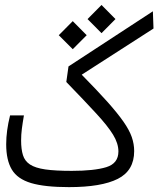

<svg xmlns="http://www.w3.org/2000/svg" viewBox="-20 -750 637 772"><path d="M257.3 2.4Q160.2 2.4 105.2 -13.9Q50.3 -30.3 27.6 -68.1Q4.9 -106 4.9 -169.9Q4.9 -223.6 20.5 -286.1H76.2Q70.8 -254.9 67.9 -231.9Q64.9 -209 64.9 -185.1Q64.9 -149.9 72.3 -126.2Q79.6 -102.5 100.6 -88.6Q121.6 -74.7 161.9 -68.8Q202.1 -63 268.6 -63Q358.9 -63 407.5 -77.9Q456.1 -92.8 456.1 -141.1Q456.1 -173.3 434.6 -208.5Q413.1 -243.7 366.9 -293.7Q320.8 -343.8 246.6 -420.4L255.4 -482.9L594.7 -704.6L597.2 -635.3L308.6 -449.7Q371.1 -386.2 411.9 -340.6Q452.6 -294.9 476.3 -261Q500 -227.1 509.8 -199Q519.5 -170.9 519.5 -142.6Q519.5 -64 453.6 -30.8Q387.7 2.4 257.3 2.4ZM272.5 -552.2 216.3 -608.4 272.5 -665 328.6 -608.4ZM388.2 -616.7 332 -673.3 388.2 -730 444.3 -673.3Z"/></svg>

Font: CaskaydiaCove NFP Light
Style: Regular
Weight: 300
Designer: Aaron Bell
Foundry: Saja Typeworks
Version: Version 2111.001; VTT 6.35;Nerd Fonts 3.1.1